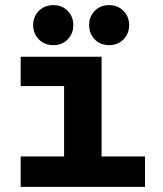

<svg xmlns="http://www.w3.org/2000/svg" viewBox="-20 -732 640 752"><path d="M109.9 -633.8Q109.9 -667 132.3 -689.5Q154.8 -711.9 189 -711.9Q223.1 -711.9 245.1 -689.5Q267.1 -667 267.1 -633.8Q267.1 -600.1 245.1 -577.6Q223.1 -555.2 189 -555.2Q154.8 -555.2 132.3 -577.6Q109.9 -600.1 109.9 -633.8ZM329.1 -633.8Q329.1 -667 351.1 -689.5Q373 -711.9 407.2 -711.9Q441.4 -711.9 463.6 -689.5Q485.8 -667 485.8 -633.8Q485.8 -600.1 463.6 -577.6Q441.4 -555.2 407.2 -555.2Q373 -555.2 351.1 -577.6Q329.1 -600.1 329.1 -633.8ZM61 0V-119.1H231V-395H61V-509.8H377.9V-119.1H547.9V0Z"/></svg>

Font: Office Code Pro Bold
Style: Regular
Weight: 700
Designer: Nathan Rutzky & Paul D. Hunt
Foundry: Adobe Systems Incorporated
Version: Version 1.004;PS 001.004;hotconv 1.0.70;makeotf.lib2.5.58329